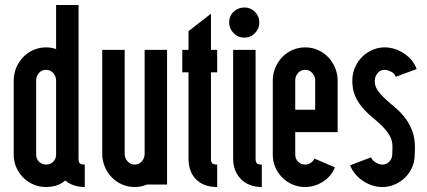

<svg xmlns="http://www.w3.org/2000/svg" viewBox="-20 -740 1713 770"><path d="M125 -120Q125 -103 136.5 -91.5Q148 -80 165 -80Q182 -80 193.5 -91.5Q205 -103 205 -120V-417Q205 -434 193.5 -447Q182 -460 165 -460Q147 -460 136 -447Q125 -434 125 -417ZM35 -417Q35 -444 45 -468Q55 -492 72.5 -510.5Q90 -529 114 -539.5Q138 -550 165 -550Q187 -550 205 -543V-720H295V-105Q295 -90 300 -85Q305 -80 320 -80V10Q298 10 278.5 4Q259 -2 242 -16Q225 -2 205.5 4Q186 10 165 10Q138 10 114.5 0Q91 -10 73 -28Q55 -46 45 -69.5Q35 -93 35 -120Z M520 -80Q538 -80 549 -93Q560 -106 560 -123V-540H650V0H570Q558 5 545.5 7.5Q533 10 520 10Q493 10 469 -0.5Q445 -11 427.5 -29.5Q410 -48 400 -72Q390 -96 390 -123V-540H480V-123Q480 -106 491.5 -93Q503 -80 520 -80Z M736 -540V-615L826 -685V-540H851V-450H826V-105Q826 -90 831 -85Q836 -80 851 -80V10Q797 10 766.5 -20.5Q736 -51 736 -105V-450H711V-540Z M1005 -105Q1005 -90 1010 -85Q1015 -80 1030 -80V10Q978 10 946.5 -21.5Q915 -53 915 -105V-540H1005ZM960 -710Q985 -710 1002.5 -692.5Q1020 -675 1020 -650Q1020 -625 1002.5 -607Q985 -589 960 -589Q935 -589 917 -607Q899 -625 899 -650Q899 -676 917 -693Q935 -710 960 -710Z M1244 -300V-417Q1244 -434 1232.5 -447Q1221 -460 1204 -460Q1186 -460 1175 -447Q1164 -434 1164 -417V-300ZM1164 -120Q1164 -103 1175.5 -91.5Q1187 -80 1204 -80Q1215 -80 1225.5 -86.5Q1236 -93 1241 -104L1323 -69Q1309 -33 1275.5 -11.5Q1242 10 1204 10Q1177 10 1153.5 0Q1130 -10 1112 -28Q1094 -46 1084 -69.5Q1074 -93 1074 -120V-417Q1074 -444 1084 -468Q1094 -492 1111.5 -510.5Q1129 -529 1153 -539.5Q1177 -550 1204 -550Q1231 -550 1255 -539.5Q1279 -529 1296.5 -510.5Q1314 -492 1324 -468Q1334 -444 1334 -417V-210H1164Z M1483 -418Q1482 -396 1494 -378.5Q1506 -361 1524.5 -344Q1543 -327 1564.5 -309Q1586 -291 1604 -268Q1622 -245 1633.5 -214.5Q1645 -184 1644 -143L1643 -115Q1642 -88 1631 -65Q1620 -42 1601.5 -25Q1583 -8 1559 1.5Q1535 11 1508 10Q1468 8 1433.5 -16Q1399 -40 1384 -77L1468 -109Q1473 -97 1486 -89Q1499 -81 1511 -80Q1528 -79 1540 -90.5Q1552 -102 1553 -119L1554 -147Q1555 -175 1543 -195.5Q1531 -216 1513 -234Q1495 -252 1473.5 -269.5Q1452 -287 1433.5 -308.5Q1415 -330 1403.5 -357Q1392 -384 1393 -422Q1394 -449 1405 -472.5Q1416 -496 1434 -513.5Q1452 -531 1476.5 -541Q1501 -551 1528 -550Q1567 -548 1602 -524.5Q1637 -501 1651 -463L1567 -432Q1563 -445 1549.5 -452Q1536 -459 1525 -460Q1507 -461 1495.5 -448Q1484 -435 1483 -418Z"/></svg>

Font: Berliner Wand
Style: Regular
Weight: 400
Designer: Peter Wiegel
Foundry: Peter Wiegel
Version: Version 1.000